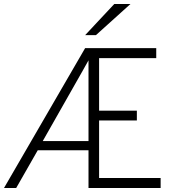

<svg xmlns="http://www.w3.org/2000/svg" viewBox="-27 -941 901 961"><path d="M399 -700H755V-650H469V-387H658V-338H469V-50H777V0H416V-189H162L54 0H-7ZM416 -235V-639Q415 -637 388 -589L187 -235ZM545 -921H626L453 -765H399Z"/></svg>

Font: Overpass ExtraLight
Style: Regular
Weight: 200
Designer: Delve Withrington, Thomas Jockin
Foundry: Delve Fonts
Version: Version 3.000;DELV;Overpass